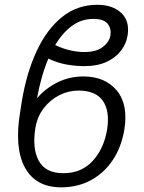

<svg xmlns="http://www.w3.org/2000/svg" viewBox="-20 -780 608 810"><path d="M331.1 -457.5Q423.3 -457.5 472.7 -398.2Q522 -338.9 504.4 -231.9Q491.7 -158.2 455.3 -104Q418.9 -49.8 363.5 -19.8Q308.1 10.3 237.8 10.3Q130.9 10.3 85.2 -73Q39.6 -156.2 65.4 -310.1L71.8 -351.1Q91.8 -472.2 134.5 -564.2Q177.2 -656.2 241.5 -708Q305.7 -759.8 390.1 -759.8Q455.1 -759.8 491.7 -725.3Q528.3 -690.9 518.1 -629.4Q512.7 -595.7 490.5 -566.4Q468.3 -537.1 429.7 -519Q391.1 -501 334.5 -501Q299.8 -501 261.7 -507.6Q223.6 -514.2 184.1 -532.7Q168.5 -496.1 156.5 -453.9Q144.5 -411.6 136.2 -365.7Q171.9 -407.2 222.4 -432.4Q272.9 -457.5 331.1 -457.5ZM311 -397.9Q269.5 -397.9 231 -378.7Q192.4 -359.4 165 -324.2Q137.7 -289.1 129.4 -241.2Q115.2 -154.8 143.3 -102.1Q171.4 -49.3 247.6 -49.3Q322.8 -49.3 370.1 -100.1Q417.5 -150.9 431.6 -231.9Q444.3 -311 414.1 -354.5Q383.8 -397.9 311 -397.9ZM212.9 -589.8Q246.1 -574.2 276.9 -567.4Q307.6 -560.5 335.4 -560.5Q385.7 -560.5 413.3 -581.5Q440.9 -602.5 445.8 -630.4Q450.2 -659.2 434.1 -679.7Q418 -700.2 373.5 -700.2Q323.7 -700.2 283.4 -670.7Q243.2 -641.1 212.9 -589.8Z"/></svg>

Font: Inter Display Light
Style: Italic
Weight: 300
Italic angle: -9.39999°
Designer: Rasmus Andersson
Foundry: rsms
Version: Version 4.000;git-a52131595